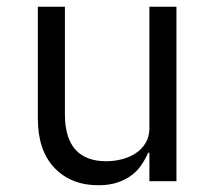

<svg xmlns="http://www.w3.org/2000/svg" viewBox="-20 -536 640 568"><path d="M422 -84H418Q410 -65 398 -47.5Q386 -30 368.5 -17Q351 -4 327 4Q303 12 271 12Q190 12 141 -39.5Q92 -91 92 -185V-516H172V-199Q172 -128 203 -93.5Q234 -59 294 -59Q318 -59 341 -65Q364 -71 382 -83Q400 -95 411 -113.5Q422 -132 422 -158V-516H502V0H422Z"/></svg>

Font: IBM Plaex Mono
Style: Regular
Weight: 400
Designer: Mike Abbink, Paul van der Laan, Pieter van Rosmalen
Foundry: Bold Monday
Version: Version 2.003